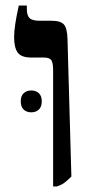

<svg xmlns="http://www.w3.org/2000/svg" viewBox="-20 -667 336 694"><path d="M172 -414Q172 -440 165.5 -449.5Q159 -459 138 -459H93Q57 -459 44 -477Q31 -495 31 -533Q31 -572 48 -647H77V-634Q77 -612 86.5 -602Q96 -592 123 -592H166Q199 -592 211 -578.5Q223 -565 224 -526L238 -29Q223 -14 213 -6.5Q203 1 186 7H172ZM93 -340Q110 -340 120.5 -330Q131 -320 131 -301Q131 -281 120.5 -271Q110 -261 93 -261Q76 -261 65.5 -271Q55 -281 55 -301Q55 -320 65.5 -330Q76 -340 93 -340Z"/></svg>

Font: Noto Serif Hebrew SemiBold
Style: Regular
Weight: 600
Designer: Monotype Design Team
Foundry: Monotype Imaging Inc.
Version: Version 1.000